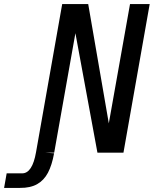

<svg xmlns="http://www.w3.org/2000/svg" viewBox="-138 -745 758 937"><path d="M-105.5 101H-30Q20 101 38 -3L165.5 -725H292.5L393 -143L496.5 -725H592.5L464.5 0H337.5L230 -583L126.5 0H82L126 3Q115.5 61 96 98Q76.5 135 43.2 153.8Q10 172.5 -40.5 172H-118Z"/></svg>

Font: JuliaMono
Style: Italic
Weight: 400
Italic angle: -9°
Monospace: yes
Designer: cormullion
Foundry: corm
Version: Version 0.057; ttfautohint (v1.8.4)